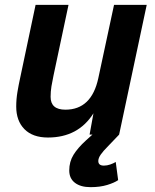

<svg xmlns="http://www.w3.org/2000/svg" viewBox="-20 -556 640 793"><path d="M178 12Q115 12 81 -22.5Q47 -57 47 -116Q47 -146 52 -176Q57 -206 63 -233L127 -536H263L201 -244Q196 -221 192.5 -199.5Q189 -178 189 -156Q189 -103 250 -103Q358 -103 386 -233L451 -536H586L472 0H350L366 -88Q303 12 178 12ZM354 217Q313 217 289.5 199Q266 181 266 148Q266 112 283.5 83.5Q301 55 335 24L384 -20L472 0L427 47Q406 68 396 82.5Q386 97 386 109Q386 128 409 128Q422 128 435 123.5Q448 119 458 113L468 188Q452 199 422.5 208Q393 217 354 217Z"/></svg>

Font: Geist Mono
Style: Bold Italic
Weight: 700
Italic angle: -12°
Monospace: yes
Designer: Basement.studio, Andrés Briganti, Mateo Zaragoza
Foundry: Basement.studio, Vercel, Andrés Briganti, Guido Ferreyra, Mateo Zaragoza
Version: Version 1.500; ttfautohint (v1.8.4.7-5d5b)